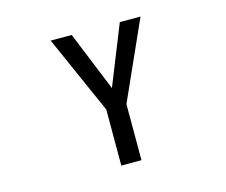

<svg xmlns="http://www.w3.org/2000/svg" viewBox="-103 -663 1207 1024"><g transform="rotate(-15 500.0 -151.5)"><path d="M504.9 -193.4 636.7 -522.5H751L557.6 -90.8V218.8H446.3V-90.8L254.9 -522.5H371.1Z"/></g></svg>

Font: GenEi Gothic M SemiBold
Style: Regular
Weight: 500
Designer: o_tamon (Modified); [Source Han Sans]
Ryoko NISHIZUKA  (kana & ideographs); Paul D. Hunt (Latin, Greek & Cyrillic); Wenl
Version: Version 1.1a;Original Version 1.004